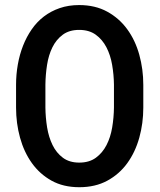

<svg xmlns="http://www.w3.org/2000/svg" viewBox="-20 -741 640 770"><path d="M554.7 -309.6Q554.7 -246.6 538.6 -188.7Q522.5 -130.9 490.5 -86.7Q458.5 -42.5 410.4 -16.4Q362.3 9.8 297.9 9.8Q233.9 9.8 186.5 -16.6Q139.2 -43 107.7 -87.2Q76.2 -131.3 60.3 -189Q44.4 -246.6 44.4 -309.6V-400.4Q44.4 -442.4 51.5 -482.4Q58.6 -522.5 72.5 -557.9Q86.4 -593.3 107.2 -623.3Q127.9 -653.3 156 -674.8Q184.1 -696.3 219.5 -708.5Q254.9 -720.7 297.4 -720.7Q361.8 -720.7 409.9 -694.3Q458 -668 490.2 -623.8Q522.5 -579.6 538.6 -521.5Q554.7 -463.4 554.7 -400.4ZM437 -401.4Q436.5 -441.4 429.7 -481Q422.9 -520.5 406.7 -551.5Q390.6 -582.5 364 -601.8Q337.4 -621.1 297.4 -621.1Q257.8 -621.1 231.7 -601.8Q205.6 -582.5 190.2 -551.3Q174.8 -520 168.7 -480.7Q162.6 -441.4 162.1 -401.4V-309.6Q162.6 -269.5 168.9 -230.2Q175.3 -190.9 190.7 -159.4Q206.1 -127.9 232.2 -108.4Q258.3 -88.9 297.9 -88.9Q337.9 -88.9 364.5 -108.4Q391.1 -127.9 407.2 -159.2Q423.3 -190.4 429.9 -230Q436.5 -269.5 437 -309.6Z"/></svg>

Font: Roboto Mono
Style: Regular
Weight: 500
Designer: Google
Version: Version 2.000986; 2015; ttfautohint (v1.3)